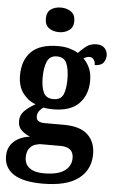

<svg xmlns="http://www.w3.org/2000/svg" viewBox="-64 -811 652 1089"><g transform="rotate(5 261.5 -266.0)"><path d="M220 236Q110 236 55.5 200.5Q1 165 1 98Q1 46 36.5 14.5Q72 -17 127 -23Q101 -33 79 -52.5Q57 -72 57 -107Q57 -140 80 -163.5Q103 -187 142 -209Q98 -225 69 -264.5Q40 -304 40 -364Q40 -452 89.5 -500.5Q139 -549 242 -549Q278 -549 306 -541Q334 -533 356 -520Q375 -541 399 -559.5Q423 -578 458 -578Q489 -578 504.5 -560.5Q520 -543 520 -520Q520 -496 506 -478Q492 -460 457 -460Q457 -481 447 -492Q437 -503 424 -503Q413 -503 405 -499.5Q397 -496 390 -492Q411 -472 425 -442Q439 -412 439 -368Q439 -289 391 -239Q343 -189 242 -189Q231 -189 214 -190.5Q197 -192 189 -194Q177 -188 166 -173.5Q155 -159 155 -140Q155 -107 203 -107H311Q405 -107 448.5 -66Q492 -25 492 45Q492 133 425 184.5Q358 236 220 236ZM240 -247Q282 -247 296 -278.5Q310 -310 310 -365Q310 -422 295.5 -456Q281 -490 239 -490Q199 -490 184 -455Q169 -420 169 -364Q169 -310 184 -278.5Q199 -247 240 -247ZM222 177Q303 177 340.5 149.5Q378 122 378 77Q378 14 304 14H195Q177 14 158 21Q139 28 126 46Q113 64 113 96Q113 135 141.5 156Q170 177 222 177ZM239 -628Q204 -628 181 -645Q158 -662 158 -698Q158 -735 181 -751.5Q204 -768 239 -768Q271 -768 295.5 -751.5Q320 -735 320 -698Q320 -662 295.5 -645Q271 -628 239 -628Z"/></g></svg>

Font: Noto Serif Sinhala SemiCondensed
Style: Bold
Weight: 700
Width: 4
Designer: Jelle Bosma - Monotype Design Team
Foundry: Monotype Imaging Inc.
Version: Version 2.007; ttfautohint (v1.8.4.7-5d5b)